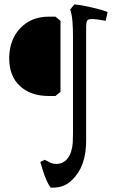

<svg xmlns="http://www.w3.org/2000/svg" viewBox="-20 -686 521 876"><path d="M22 -420Q22 -474 44 -517Q66 -560 106.5 -585Q147 -610 203 -610H233L256 -591V-267L233 -248H203Q120 -248 71 -293.5Q22 -339 22 -420ZM373 -565V-42Q373 -18 369.5 8Q366 34 357 60Q342 103 307.5 136.5Q273 170 223 170H211Q201 157 191.5 135Q182 113 175 90Q168 67 164 53L184 43Q197 50 209.5 56Q222 62 238 62Q264 62 282 44Q300 26 306 0Q311 -17 312 -36Q313 -55 313 -77V-522Q313 -557 310.5 -589Q308 -621 300 -643L320 -666Q340 -664 368 -658.5Q396 -653 424 -646Q452 -639 471 -631L462 -591Q462 -591 451 -593Q440 -595 425.5 -597Q411 -599 398 -599Q381 -599 377 -590.5Q373 -582 373 -565Z"/></svg>

Font: Buenard
Style: Regular
Weight: 400
Version: Version 2.000